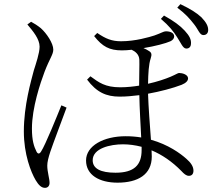

<svg xmlns="http://www.w3.org/2000/svg" viewBox="-20 -848 1040 926"><path d="M834 -669C853 -640 862 -615 877 -614C890 -613 900 -620 901 -636C903 -657 894 -675 871 -700C849 -724 818 -747 771 -773L756 -757C796 -723 817 -696 834 -669ZM916 -731C936 -706 943 -680 959 -679C973 -678 983 -686 984 -701C985 -721 975 -740 951 -765C927 -787 898 -805 850 -828L835 -811C876 -780 894 -759 916 -731ZM112 -730C139 -698 171 -660 171 -623C171 -592 153 -540 143 -508C130 -458 95 -340 95 -214C95 -104 129 -18 152 21C166 44 179 58 197 58C211 58 219 48 219 34C219 13 208 -19 208 -49C208 -66 213 -87 223 -117C236 -156 281 -274 301 -329L276 -340C255 -288 199 -149 178 -117C170 -104 162 -105 156 -117C144 -141 134 -170 134 -228C134 -328 175 -449 195 -502C220 -567 237 -585 237 -609C237 -639 205 -687 177 -712C161 -725 145 -735 130 -743ZM663 -140V-124C663 -52 627 -15 537 -15C465 -15 427 -35 427 -75C427 -133 512 -152 573 -152C602 -152 632 -148 663 -140ZM416 -480 400 -464C446 -403 492 -382 557 -382C590 -382 619 -385 652 -389C653 -328 658 -245 661 -185C637 -189 612 -191 586 -191C480 -191 395 -145 395 -74C395 -4 459 33 547 33C645 33 712 -6 712 -93L711 -123C761 -102 810 -69 855 -23C867 -10 878 0 891 0C906 0 913 -10 913 -25C913 -45 900 -64 879 -82C850 -108 791 -151 708 -174C703 -242 696 -332 694 -396C750 -406 815 -423 856 -439C878 -448 887 -459 887 -470C887 -488 860 -496 844 -496C838 -496 831 -490 803 -478C777 -467 739 -454 694 -444C695 -495 697 -537 707 -567C713 -585 711 -594 700 -601C691 -607 682 -612 672 -616C727 -625 780 -639 802 -649C813 -654 820 -663 820 -672C820 -689 802 -697 780 -697C769 -697 759 -689 725 -677C700 -669 633 -649 564 -649C519 -649 490 -661 449 -689L434 -674C474 -623 508 -605 568 -605C582 -605 598 -606 615 -608C632 -600 651 -586 652 -560C653 -536 651 -483 651 -435C626 -431 594 -427 560 -427C487 -427 457 -450 416 -480Z"/></svg>

Font: Kiri Minchoo Light
Style: Regular
Weight: 300
Designer: Ryoko NISHIZUKA 西塚涼子 (kana & ideographs); Frank Grießhammer (Latin, Greek & Cyrillic);
akenotsuki.com/eyeben/fonts/ (U+
Foundry: Adobe
akenotsuki.com/eyeben/fonts/
Version: Version 4.002;hotconv 1.0.119;makeotfexe 2.5.65604